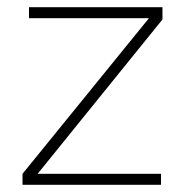

<svg xmlns="http://www.w3.org/2000/svg" viewBox="-20 -513 516 533"><path d="M42.5 0H427V-30.5H84.5L431 -459V-493H60.5V-462.5H393.5L42.5 -30.5Z"/></svg>

Font: HK Grotesk ExtraLight
Style: Regular
Weight: 200
Designer: Alfredo Marco Pradil
Foundry: Hanken Design Co.
Version: Version 3.001;FEAKit 1.0